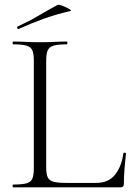

<svg xmlns="http://www.w3.org/2000/svg" viewBox="-20 -803 570 823"><path d="M178 -543V-85Q178 -57 184.5 -43Q191 -29 209.5 -24Q228 -19 264 -19H392Q445 -19 473 -54Q501 -89 509 -146Q509 -149 514.5 -148.5Q520 -148 520 -145Q517 -119 514 -82.5Q511 -46 511 -15Q511 0 496 0H36Q34 0 34 -6Q34 -12 36 -12Q74 -12 93 -17Q112 -22 118.5 -37Q125 -52 125 -81V-544Q125 -573 118.5 -587.5Q112 -602 93 -607.5Q74 -613 36 -613Q34 -613 34 -619Q34 -625 36 -625Q60 -625 89.5 -623.5Q119 -622 151 -622Q185 -622 214.5 -623.5Q244 -625 267 -625Q269 -625 269 -619Q269 -613 267 -613Q229 -613 210 -607.5Q191 -602 184.5 -587Q178 -572 178 -543ZM60 -679Q56 -677 54 -682.5Q52 -688 55 -689Q105 -712 145.5 -736Q186 -760 227 -782Q230 -784 241 -780.5Q252 -777 263.5 -771.5Q275 -766 281 -761.5Q287 -757 282 -756Q215 -740 163 -721Q111 -702 60 -679Z"/></svg>

Font: Cormorant Garamond Light
Style: Regular
Weight: 300
Designer: Christian Thalmann (Catharsis Fonts)
Foundry: Catharsis Fonts
Version: Version 4.001